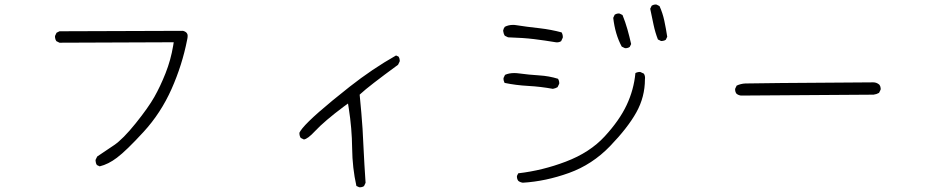

<svg xmlns="http://www.w3.org/2000/svg" viewBox="-20 -755 4040 837"><path d="M795.9 -582Q797.9 -590.8 797.9 -595.7Q797.9 -600.6 797.9 -602.1Q796.4 -610.8 789.1 -615.7Q784.7 -618.7 777.8 -620.6L239.3 -618.7L226.6 -612.3L220.2 -599.1Q219.7 -597.7 219.7 -595.5Q219.7 -593.3 220.2 -589.8Q221.2 -582.5 225.6 -575.7L239.3 -568.8L737.3 -570.8L734.9 -555.7Q724.6 -493.7 701.7 -435.8Q678.7 -377.9 652.8 -332.3Q627 -286.6 571.8 -217.8Q516.1 -148.4 477.1 -122.1Q441.4 -97.7 403.8 -72.8L397 -59.1Q396.5 -57.6 396.5 -56.4Q396.5 -55.2 396.7 -53.7Q397 -52.2 397.2 -50.3Q397.5 -48.3 397.9 -46.4Q398.4 -44.4 398.9 -42.5Q400.4 -39.1 402.3 -35.6L414.6 -29.8Q452.6 -39.1 489.7 -67.4Q530.3 -97.7 606 -180.2Q681.2 -262.2 727.8 -366.9Q774.4 -471.7 795.9 -582Z M1547.9 61.5Q1559.1 61.5 1566.9 56.2L1573.7 42Q1567.9 -43.9 1565.2 -102.5Q1562.5 -161.1 1560.5 -193.8Q1556.2 -258.8 1547.9 -342.3L1552.7 -346.7Q1585.9 -377.9 1715.3 -472.7L1722.2 -486.8Q1722.7 -488.3 1722.7 -491.5Q1722.7 -494.6 1721.4 -499.3Q1720.2 -503.9 1717.3 -508.3L1706.5 -513.2Q1603 -454.6 1504.4 -377Q1341.3 -248.5 1298.3 -195.8Q1289.1 -184.1 1285.6 -177.2Q1285.2 -175.8 1285.2 -174.8Q1285.2 -162.6 1291 -153.8L1304.7 -147Q1321.3 -148.9 1353.5 -183.6Q1394.5 -227.5 1479.5 -291L1497.1 -303.7L1500.5 -282.2Q1514.2 -195.3 1515.1 -108.9Q1516.1 -22.5 1533.7 55.7L1545.4 61Q1546.9 61.5 1547.9 61.5Z M2860.8 -576.7Q2862.3 -576.2 2863.5 -576.2Q2864.7 -576.2 2866.2 -576.4Q2867.7 -576.7 2869.4 -576.9Q2871.1 -577.1 2872.8 -577.6Q2874.5 -578.1 2876.5 -578.6Q2879.4 -579.6 2882.3 -581.5L2888.7 -594.7Q2883.3 -630.4 2876 -664.6Q2868.7 -698.7 2855 -728.5L2842.3 -734.9Q2840.8 -735.4 2838.6 -735.4Q2836.4 -735.4 2833 -734.9Q2826.7 -733.9 2820.8 -730L2814.5 -716.8L2829.1 -647Q2836.4 -612.8 2848.1 -583ZM2407.2 -570.3Q2418.5 -570.3 2426.3 -575.7L2433.1 -590.3Q2433.6 -591.8 2433.6 -593.3Q2433.6 -604.5 2428.2 -613.8Q2382.8 -626 2333.5 -631.8Q2274.9 -638.2 2232.4 -645Q2223.6 -646.5 2216.8 -646.5Q2196.8 -646.5 2180.7 -638.2Q2174.8 -630.9 2173.3 -621.1Q2174.8 -608.4 2180.7 -599.1L2194.8 -592.3Q2260.7 -590.3 2308.3 -584.5Q2356 -578.6 2402.8 -570.8Q2405.3 -570.3 2407.2 -570.3ZM2703.6 -545.4Q2705.1 -544.9 2707.3 -544.9Q2709.5 -544.9 2712.9 -545.4Q2719.2 -546.4 2725.1 -550.3L2731.4 -563Q2724.1 -595.7 2715.1 -627.4Q2706.1 -659.2 2693.8 -689.5L2681.2 -695.8Q2679.7 -696.3 2677.5 -696.3Q2675.3 -696.3 2671.9 -695.8Q2665.5 -694.8 2659.7 -690.9L2653.3 -677.2Q2661.6 -605 2690.4 -551.8ZM2418 -392.1Q2418 -402.8 2412.6 -411.6Q2373 -423.8 2331.1 -426.3Q2284.7 -429.2 2241.7 -435.1Q2231 -436.5 2221.7 -436.5Q2198.7 -436.5 2181.6 -428.7L2175.3 -415.5Q2174.8 -414.1 2174.8 -410.9Q2174.8 -407.7 2176 -403.1Q2177.2 -398.4 2179.7 -393.6Q2229 -383.3 2283.2 -380.4Q2337.4 -377.4 2390.1 -367.7Q2401.4 -369.6 2410.6 -375L2417.5 -389.2Q2418 -390.6 2418 -392.1ZM2791.5 -409.2V-409.7Q2792 -413.1 2792 -415Q2792 -426.3 2786.6 -434.1L2772 -440.9Q2770.5 -441.4 2768.6 -441.4Q2766.6 -441.4 2763.2 -440.9Q2756.3 -439.9 2750 -436.5Q2743.2 -363.8 2711.7 -296.9Q2680.2 -230 2616.2 -160.6Q2551.8 -90.3 2446.3 -50.3Q2345.2 -11.7 2239.3 0.5L2233.9 11.2Q2233.4 12.7 2233.4 13.7Q2233.4 25.9 2239.7 33.7Q2248 40 2259.3 41.5Q2358.4 35.6 2460.4 -1Q2562 -37.6 2639.4 -117.9Q2716.8 -198.2 2754.2 -265.4Q2791.5 -332.5 2791.5 -409.2Z M3818.8 -363.8Q3819.3 -365.2 3819.3 -368.7Q3819.3 -372.1 3817.9 -377Q3816.4 -381.8 3813 -386.2Q3801.3 -396 3787.1 -396Q3261.2 -392.6 3229 -391.1Q3209 -390.1 3191.4 -381.8L3185.1 -368.7Q3184.6 -367.2 3184.6 -366.2Q3184.6 -354 3190.9 -346.2Q3199.2 -339.8 3210 -338.4L3788.1 -342.3Q3800.8 -343.8 3812 -350.1Z"/></svg>

Font: NaikaiFont
Style: ExtraLight
Weight: 200
Version: Version 1.89